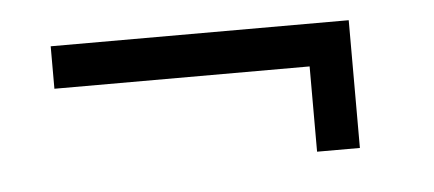

<svg xmlns="http://www.w3.org/2000/svg" viewBox="-29 -362 626 277"><g transform="rotate(-5 284.5 -223.5)"><path d="M51.3 -254.4V-315.9H482.9V-130.9H420.9V-254.4Z"/></g></svg>

Font: Estedad-FD Regular
Style: FD-Regular
Weight: 400
Designer: Amin Abedi
Version: Version 7.3